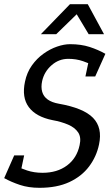

<svg xmlns="http://www.w3.org/2000/svg" viewBox="-60 -887 523 917"><path d="M413 -197.3Q401 -139.3 365.5 -92Q330 -44.7 271 -17.3Q212 10 128.7 10L143.2 -61.7Q213.2 -61.7 260.2 -96.8Q307.2 -131.8 320.3 -194Q328.7 -231.3 313.2 -254.6Q297.7 -277.8 265.3 -291.8Q233 -305.7 190.5 -313.3Q111.7 -329.2 77.5 -375.4Q43.3 -421.7 59.3 -496.7Q68.3 -540.7 92.1 -574.2Q115.8 -607.7 147.5 -630.3Q179.2 -653 212.7 -664.5Q246.2 -676 274.7 -676L266.2 -606Q221 -606 186.2 -575.3Q151.3 -544.7 141.3 -500Q135 -470.8 141.6 -448.2Q148.2 -425.7 168 -411.6Q187.8 -397.5 220.7 -391.7Q338.8 -371 384.4 -324.2Q430 -277.3 413 -197.3ZM266.2 -606 274.7 -676Q327 -676 368.2 -662.7Q409.3 -649.3 443.3 -630L401.2 -568Q368.2 -583.8 336.1 -594.9Q304 -606 266.2 -606ZM143.2 -61.7 128.7 10Q76.3 10 34.8 -3.9Q-6.8 -17.8 -40 -36.3L2.5 -100Q35.5 -84.2 69.2 -72.9Q102.8 -61.7 143.2 -61.7ZM55.3 -144.7 32.5 -36.3H-40L7.8 -144.7ZM348 -521.7 370.8 -630H443.3L394.7 -521.7ZM277.5 -867H359.2L436.8 -723.7H363.5ZM355.8 -867 208.5 -723.7H135.2L274.2 -867Z"/></svg>

Font: Epunda Slab Light
Style: Italic
Weight: 300
Italic angle: -12°
Designer: Simon Atzbach
Foundry: typofactur
Version: Version 1.102